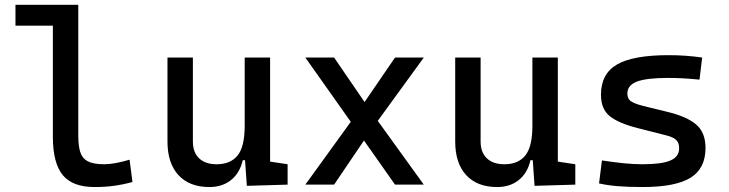

<svg xmlns="http://www.w3.org/2000/svg" viewBox="-20 -752 2970 782"><path d="M365.2 9.8Q275.4 9.8 235.4 -39.1Q195.3 -87.9 195.3 -195.3V-647.5H43V-732.4H298.8V-200.2Q298.8 -159.2 306.6 -133.3Q314.5 -107.4 337.2 -95.2Q359.9 -83 404.3 -83Q444.8 -83 507.8 -101.6L519.5 -10.7Q480 0 443.6 4.9Q407.2 9.8 365.2 9.8Z M833 9.8Q751.5 9.8 706.8 -38.8Q662.1 -87.4 662.1 -175.8V-517.6H765.6V-175.8Q765.6 -131.3 791 -107.2Q816.4 -83 862.3 -83Q918.9 -83 947.8 -118.9Q976.6 -154.8 976.6 -239.3V-517.6H1080.1V-93.8L1151.4 -83V0L985.4 4.9L978 -99.6H968.8Q956.5 -46.9 920.9 -18.6Q885.3 9.8 833 9.8Z M1223.6 0 1408.7 -255.9 1223.6 -517.6H1340.8L1464.8 -336.4L1588.9 -517.6H1706.1L1518.6 -259.8L1706.1 0H1588.9L1462.4 -179.7L1340.8 0Z M2004.9 9.8Q1923.3 9.8 1878.7 -38.8Q1834 -87.4 1834 -175.8V-517.6H1937.5V-175.8Q1937.5 -131.3 1962.9 -107.2Q1988.3 -83 2034.2 -83Q2090.8 -83 2119.6 -118.9Q2148.4 -154.8 2148.4 -239.3V-517.6H2252V-93.8L2323.2 -83V0L2157.2 4.9L2149.9 -99.6H2140.6Q2128.4 -46.9 2092.8 -18.6Q2057.1 9.8 2004.9 9.8Z M2596.7 9.8Q2538.1 9.8 2496.3 6.3Q2454.6 2.9 2419.9 -4.9L2431.6 -98.6Q2482.9 -90.8 2522.2 -86.9Q2561.5 -83 2596.7 -83Q2675.3 -83 2710.7 -98.4Q2746.1 -113.8 2746.1 -147.5Q2746.1 -170.9 2733.6 -182.4Q2721.2 -193.8 2695.3 -200.2L2576.2 -230.5Q2499.5 -250 2463.6 -278.8Q2427.7 -307.6 2427.7 -366.2Q2427.7 -451.2 2492.9 -489.3Q2558.1 -527.3 2703.1 -527.3Q2774.4 -527.3 2839.8 -517.6L2829.1 -427.7Q2789.6 -431.6 2759.3 -433.1Q2729 -434.6 2700.2 -434.6Q2613.3 -434.6 2574.2 -419.7Q2535.2 -404.8 2535.2 -371.1Q2535.2 -348.6 2551.3 -338.6Q2567.4 -328.6 2600.6 -320.3L2696.3 -296.9Q2777.8 -277.3 2815.7 -244.6Q2853.5 -211.9 2853.5 -149.4Q2853.5 -65.9 2792.5 -28.1Q2731.4 9.8 2596.7 9.8Z"/></svg>

Font: Caskaydia Cove
Style: Regular
Weight: 400
Monospace: yes
Designer: Aaron Bell
Foundry: Saja Typeworks
Version: Version 4.300; ttfautohint (v1.8.3)